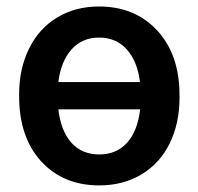

<svg xmlns="http://www.w3.org/2000/svg" viewBox="-20 -558 606 588"><path d="M38.6 -269V-263.2Q38.6 -137.7 106 -64Q173.3 9.8 284.2 9.8Q356.9 9.8 413.3 -23.9Q469.7 -57.6 499.8 -119.1Q529.8 -180.7 529.8 -258.8L529.3 -286.6Q523.9 -400.9 456.8 -469.5Q389.6 -538.1 283.2 -538.1Q210.9 -538.1 155.3 -504.6Q99.6 -471.2 69.1 -409.4Q38.6 -347.7 38.6 -269ZM284.2 -85Q231 -85 198.7 -120.8Q166.5 -156.7 158.7 -223.1H409.2Q401.4 -156.2 368.9 -120.6Q336.4 -85 284.2 -85ZM283.2 -442.9Q335.9 -442.9 368.4 -406.5Q400.9 -370.1 408.7 -306.6H158.7Q166.5 -370.1 199 -406.5Q231.4 -442.9 283.2 -442.9Z"/></svg>

Font: FAU Chimera Medium
Style: Regular
Weight: 500
Version: Version 1.002;hotconv 1.0.117;makeotfexe 2.5.65602